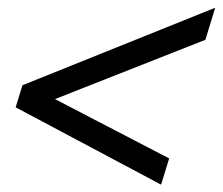

<svg xmlns="http://www.w3.org/2000/svg" viewBox="-20 -480 590 509"><path d="M70.5 -195.5 84 -239 428.5 -60 407 9.5 21.5 -195.5 39.5 -254 550.5 -459.5 524.5 -374.5Z"/></svg>

Font: Newsreader 16pt 16pt
Style: Bold Italic
Weight: 700
Italic angle: -17°
Version: Version 1.003